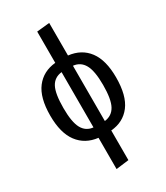

<svg xmlns="http://www.w3.org/2000/svg" viewBox="-232 -842 991 1149"><g transform="rotate(-30 264.0 -267.5)"><path d="M308 -4V201L220 212V-4Q133 -14 84.5 -78.5Q36 -143 36 -263Q36 -387 85 -450.5Q134 -514 220 -522V-738L308 -747V-522Q396 -512 444 -448Q492 -384 492 -265Q492 -139 443 -75Q394 -11 308 -4ZM225 -73V-455Q173 -449 150 -405.5Q127 -362 127 -263Q127 -166 151 -122Q175 -78 225 -73ZM402 -265Q402 -361 377.5 -405Q353 -449 303 -454V-72Q354 -78 378 -122Q402 -166 402 -265Z"/></g></svg>

Font: Fira Sans Compressed
Style: Regular
Weight: 400
Width: 1
Designer: bBox Type GmbH & Carrois Corporate GbR & Edenspiekermann AG
Foundry: bBox Type GmbH & Carrois Corporate GbR & Edenspiekermann AG
Version: Version 4.301